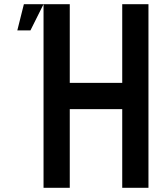

<svg xmlns="http://www.w3.org/2000/svg" viewBox="-20 -895 790 915"><path d="M125 -750H62.5L93.8 -875H187.5ZM312.5 0H187.5V-875H312.5V-500H562.5V-875H687.5V0H562.5V-375H312.5Z"/></svg>

Font: Oldtimer
Style: Regular
Weight: 400
Designer: GGBotNet
Foundry: GGBotNet
Version: 1.00